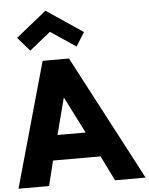

<svg xmlns="http://www.w3.org/2000/svg" viewBox="-98 -1208 981 1264"><g transform="rotate(-5 392.0 -576.0)"><path d="M49.4 -990 128.6 -899 267.9 -1011 434.6 -899 491.4 -990 250.6 -1152ZM377.7 -825H203.7L-28 0H174L214.7 -165H528.7L610 0H812ZM444.5 -330H258.5L321 -570H323Z"/></g></svg>

Font: Hussar
Style: BdOpOblOne
Weight: 700
Foundry: Cannot Into Space Fonts
Version: Version 2.00